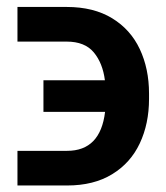

<svg xmlns="http://www.w3.org/2000/svg" viewBox="-20 -539 487 563"><path d="M288.1 -210.9H107.4V-303.7H287.6Q281.2 -354 254.9 -385.5Q228.5 -417 175.8 -417H31.2V-518.6H175.8Q254.4 -518.6 308.6 -485.6Q362.8 -452.6 389.9 -395Q417 -337.4 417 -264.6V-249Q417 -176.3 389.9 -118.7Q362.8 -61 308.8 -28.1Q254.9 4.9 176.8 4.9H31.2V-96.7H176.8Q274.4 -96.7 288.1 -210.9Z"/></svg>

Font: Pretendard SemiBold
Style: Regular
Weight: 600
Designer: Base glyphs from Inter by Rasmus Andersson; Hangeul glyphs from Noto Sans CJK(Source Han Sans) by Jang Soo-young and Kan
Foundry: Kil Hyung-jin
Version: Version 1.309